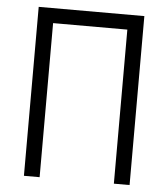

<svg xmlns="http://www.w3.org/2000/svg" viewBox="-51 -739 688 785"><g transform="rotate(5 293.0 -346.5)"><path d="M445.3 0V-632.3H140.6V0H76.2V-693.4H509.8V0Z"/></g></svg>

Font: Cascadia Mono PL Light
Style: Regular
Weight: 300
Monospace: yes
Designer: Aaron Bell
Foundry: Saja Typeworks
Version: Version 2404.023; ttfautohint (v1.8.4)